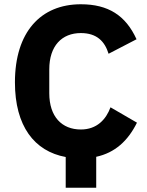

<svg xmlns="http://www.w3.org/2000/svg" viewBox="-20 -730 691 900"><path d="M288 150H431V5C519 -14 580 -70 622 -155L498 -227C477 -170 434 -123 359 -123C270 -123 211 -183 211 -293V-405C211 -515 270 -575 359 -575C434 -575 471 -536 489 -478L620 -546C569 -658 487 -710 359 -710C171 -710 50 -580 50 -344C50 -139 141 -21 288 6Z"/></svg>

Font: LVC Sans
Style: Bold
Weight: 700
Designer: Mike Abbink, Paul van der Laan, Pieter van Rosmalen
Foundry: Bold Monday
Version: Version 3.0